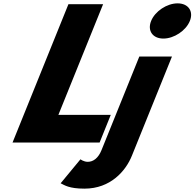

<svg xmlns="http://www.w3.org/2000/svg" viewBox="-20 -850 1160 1145"><path d="M1039.1 -830C975.3 -830 904.6 -783 881.2 -725C857.7 -667 890.4 -620 954.2 -620C1018 -620 1088.7 -667 1112.2 -725C1135.6 -783 1102.9 -830 1039.1 -830ZM810.9 -513H1005.6L766.4 79C729.7 170 638.8 275 483.7 275C391.3 275 364.6 254 341.6 243L459.8 100C459.8 100 479.1 115 503.3 115C536.3 115 566.1 93 585.5 45ZM594.9 -825H388.1L54.8 0H574L640.6 -165H328.2Z"/></svg>

Font: Hussar
Style: BdWideOblFour
Weight: 700
Foundry: Cannot Into Space Fonts
Version: Version 2.00